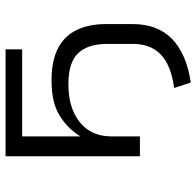

<svg xmlns="http://www.w3.org/2000/svg" viewBox="-28 -506 721 706"><g transform="rotate(-90 333.0 -153.5)"><path d="M382 187 362 126Q414 119 450 101Q486 83 505 51.5Q524 20 524 -26V-121Q524 -191 490 -227Q456 -263 376 -263Q288 -263 236 -221Q184 -179 184 -105V0H111V-494H504V-433H184V-219Q212 -265 260 -295Q308 -325 389 -325Q463 -325 508.5 -301Q554 -277 575.5 -232Q597 -187 597 -125V-27Q597 19 583.5 55Q570 91 543 117.5Q516 144 476 161.5Q436 179 382 187Z"/></g></svg>

Font: Nunito Sans 7pt SemiExpanded Light
Style: Regular
Weight: 300
Width: 6
Designer: Vernon Adams
Foundry: Vernon Adams
Version: Version 3.101;gftools[0.9.27]